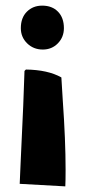

<svg xmlns="http://www.w3.org/2000/svg" viewBox="-20 -681 303 682"><path d="M207 -581Q207 -549 185.5 -527Q164 -505 132 -505Q99 -505 76.5 -527Q54 -549 54 -581Q54 -618 75.5 -639.5Q97 -661 130 -661Q165 -661 186 -639.5Q207 -618 207 -581ZM198 -406Q199 -389 203 -324Q213 -182 213 -78Q213 -39 212 -19L50 -28L53 -97Q65 -347 67 -429L72 -434Q150 -433 198 -406Z"/></svg>

Font: Lalezar
Style: Regular
Weight: 400
Designer: Borna Izadpanah
Foundry: Borna Izadpanah
Version: Version 1.004